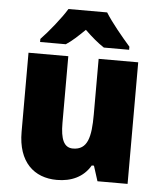

<svg xmlns="http://www.w3.org/2000/svg" viewBox="-54 -813 727 870"><g transform="rotate(5 309.0 -378.0)"><path d="M398 -766H222C197 -724 141 -655 107 -620V-606H224C253 -625 277 -648 309 -679C341 -648 368 -625 397 -606H512V-620C476 -661 426 -721 398 -766ZM558 -553H378V-300C378 -197 364 -138 297 -138C256 -138 240 -176 240 -249V-553H59V-193C59 -56 133 10 237 10C302 10 357 -14 389 -69H399L421 0H558Z"/></g></svg>

Font: Noto Sans Armenian SemiCondensed Black
Style: Regular
Weight: 900
Width: 4
Designer: Monotype Design Team
Foundry: Monotype Imaging Inc.
Version: Version 2.008